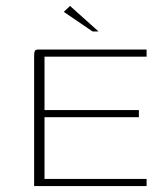

<svg xmlns="http://www.w3.org/2000/svg" viewBox="-20 -627 556 647"><path d="M95 0V-437Q95 -449 97 -454.5Q99 -460 109 -460H474V-436H130V-256H448V-232H130V-24H474V0ZM292 -521 195 -587 216 -607 312 -521Z"/></svg>

Font: Genos Thin ExtraLight
Style: Regular
Weight: 250
Version: Version 1.010